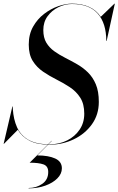

<svg xmlns="http://www.w3.org/2000/svg" viewBox="-40 -780 651 1055"><path d="M225 165Q225 132.5 198.5 123.2Q172 114 123 114L243 -6H245L165 74Q226 74 263 90.8Q300 107.5 300 145Q300 175 275.2 200Q250.5 225 209 240Q167.5 255 117 255V253Q159.5 253 192.2 230.2Q225 207.5 225 165ZM-18 10H-20L28 -195H30L30.5 -181Q34 -124.5 53.5 -80.8Q73 -37 116 -12Q159 13 233 13Q286 13 329 -8.5Q372 -30 397.5 -67.8Q423 -105.5 423 -155Q423 -209 401 -243.2Q379 -277.5 344.2 -300.5Q309.5 -323.5 270.5 -343Q231.5 -362.5 196.8 -386.2Q162 -410 140 -445Q118 -480 118 -535Q118 -591.5 141.8 -633.5Q165.5 -675.5 202.5 -703.8Q239.5 -732 280.2 -746Q321 -760 355 -760Q466 -760 513.5 -687.5L589 -760H591L546 -555H544Q544 -652 497.2 -705Q450.5 -758 355 -758Q317 -758 281 -740.5Q245 -723 221.5 -691Q198 -659 198 -615Q198 -573 214.5 -545.5Q231 -518 258.2 -498.5Q285.5 -479 318 -462.5Q350.5 -446 383 -427.5Q415.5 -409 442.8 -382.5Q470 -356 486.5 -317Q503 -278 503 -220Q503 -150 465 -97Q427 -44 365.2 -14.5Q303.5 15 233 15Q164 15 122 -7Q80 -29 58 -67Z"/></svg>

Font: Bodoni* 96pt
Style: Italic
Weight: 400
Italic angle: -13°
Version: Version 2.3